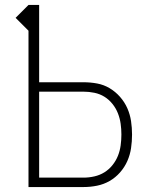

<svg xmlns="http://www.w3.org/2000/svg" viewBox="-20 -755 640 775"><path d="M95 0V-631L43 -683L95 -735H138V-423H317Q345 -423 372 -418Q399 -413 422.5 -399Q446 -385 464.5 -364Q483 -343 494 -318Q505 -293 509 -266Q513 -239 513 -212Q513 -184 509 -157Q505 -130 494 -105Q483 -80 464.5 -59Q446 -38 422.5 -24.5Q399 -11 372 -5.5Q345 0 317 0ZM138 -38H317Q339 -38 361 -43Q383 -48 401.5 -59.5Q420 -71 434 -88.5Q448 -106 456 -126Q464 -146 467 -168Q470 -190 470 -212Q470 -234 467 -255.5Q464 -277 456 -297.5Q448 -318 434 -335.5Q420 -353 401.5 -364.5Q383 -376 361 -380.5Q339 -385 317 -385H138Z"/></svg>

Font: Iosevka SS04 XLt Ex
Style: Regular
Weight: 200
Width: 7
Monospace: yes
Designer: Belleve Invis
Foundry: Belleve Invis
Version: Version 19.0.0; ttfautohint (v1.8.4)